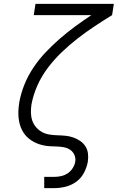

<svg xmlns="http://www.w3.org/2000/svg" viewBox="-20 -755 640 990"><path d="M208 215V157H260Q278 157 295.5 153Q313 149 328.5 139Q344 129 354.5 112.5Q365 96 368 79Q371 60 363.5 43.5Q356 27 342 17.5Q328 8 310.5 4.5Q293 1 274.5 0.5Q256 0 237.5 -1Q219 -2 201.5 -6Q184 -10 168.5 -16.5Q153 -23 138.5 -33Q124 -43 113 -55.5Q102 -68 94 -83.5Q86 -99 81.5 -116Q77 -133 75.5 -150.5Q74 -168 75 -186.5Q76 -205 79 -224V-225Q87 -272 105.5 -318Q124 -364 152 -406Q180 -448 215 -485Q250 -522 288.5 -555.5Q327 -589 368 -619Q409 -649 451 -677H154L163 -735H567L558 -677Q512 -649 467 -619Q422 -589 379.5 -556Q337 -523 298 -485.5Q259 -448 226.5 -405Q194 -362 172.5 -313.5Q151 -265 142 -215Q139 -194 139.5 -173Q140 -152 146.5 -133Q153 -114 166 -99Q179 -84 196 -74.5Q213 -65 233.5 -61.5Q254 -58 275.5 -57.5Q297 -57 317.5 -55Q338 -53 357 -46.5Q376 -40 393 -28.5Q410 -17 420.5 -0.5Q431 16 433.5 36.5Q436 57 433 78Q428 107 413.5 135Q399 163 374 181.5Q349 200 319 207.5Q289 215 260 215Z"/></svg>

Font: Iosevka HT Light Extended
Style: Italic
Weight: 300
Width: 7
Italic angle: -9°
Monospace: yes
Designer: Belleve Invis
Foundry: Belleve Invis
Version: Version 32.3.0; ttfautohint (v1.8.4)